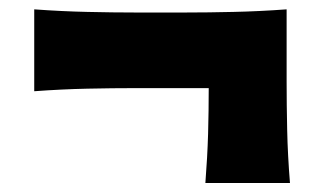

<svg xmlns="http://www.w3.org/2000/svg" viewBox="-20 -559 700 419"><path d="M428.2 -159.7Q432.6 -215.8 434.1 -266.8Q435.5 -317.9 435.5 -366.7H275.9Q226.6 -366.7 170.7 -365.5Q114.7 -364.3 54.7 -359.9V-538.6Q114.7 -534.2 170.7 -533Q226.6 -531.7 275.9 -531.7H384.3Q433.6 -531.7 489.5 -533Q545.4 -534.2 605.5 -538.6V-380.9Q605.5 -331.5 606.7 -275.6Q607.9 -219.7 612.8 -159.7Z"/></svg>

Font: Pinar-FD ExtraBold
Style: Regular
Weight: 800
Designer: Amin Abedi
Version: Version 3.000